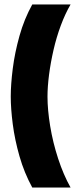

<svg xmlns="http://www.w3.org/2000/svg" viewBox="-20 -720 343 857"><path d="M295 -700Q271 -659 251.5 -606.5Q232 -554 219 -497.5Q206 -441 199 -387Q192 -333 192 -289Q192 -230 204 -157Q216 -84 239.5 -12Q263 60 295 117H124Q88 51 67 -22.5Q46 -96 37 -165.5Q28 -235 28 -289Q28 -343 37 -414Q46 -485 67 -560Q88 -635 124 -700Z"/></svg>

Font: Bricolage Grotesque 96pt ExtraBold
Style: Regular
Weight: 800
Designer: Mathieu Triay
Foundry: Atelier Triay
Version: Version 1.001;gftools[0.9.33.dev8+g029e19f]